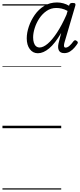

<svg xmlns="http://www.w3.org/2000/svg" viewBox="-20 -1045 654 1565"><path d="M289 -611Q248 -611 223 -644.5Q198 -678 198 -733Q198 -778 215 -828.5Q232 -879 263.5 -924Q295 -969 340.5 -997Q386 -1025 445 -1025Q470 -1025 496 -1018Q522 -1011 543 -998L546 -1008Q550 -1016 556 -1018.5Q562 -1021 572 -1021Q589 -1021 593 -1015.5Q597 -1010 594 -999L506 -700Q502 -686 501.5 -676Q501 -666 504.5 -661.5Q508 -657 515 -657Q529 -657 545 -670.5Q561 -684 580 -710Q586 -716 591 -717Q596 -718 603 -713Q613 -707 614 -701.5Q615 -696 612 -690Q603 -676 587.5 -657.5Q572 -639 551 -625.5Q530 -612 504 -612Q471 -612 460 -634Q449 -656 457 -691Q463 -717 468.5 -736.5Q474 -756 479 -777Q428 -690 380.5 -650.5Q333 -611 289 -611ZM250 -740Q250 -716 256 -697Q262 -678 274 -668Q286 -658 303 -658Q332 -658 368 -688Q404 -718 443.5 -777.5Q483 -837 522 -925L531 -956Q505 -970 482.5 -975Q460 -980 439 -980Q395 -980 360 -956Q325 -932 300.5 -895Q276 -858 263 -816.5Q250 -775 250 -740ZM0 490H479V500H0ZM0 -20H479V0H0ZM0 -505H479V-500H0ZM0 -1010H479V-1000H0Z"/></svg>

Font: Playwrite AU NSW Guides
Style: Regular
Weight: 400
Designer: Veronika Burian, José Scaglione
Foundry: TypeTogether
Version: Version 1.003